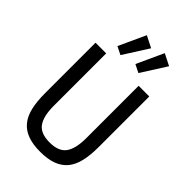

<svg xmlns="http://www.w3.org/2000/svg" viewBox="-279 -1056 1172 1172"><g transform="rotate(45 307.0 -470.0)"><path d="M167 -698V-246Q167 -156 198 -112.5Q229 -69 307 -69Q385 -69 416 -112.5Q447 -156 447 -246V-698H539V-262Q539 -191 527 -139.5Q515 -88 487.5 -54.5Q460 -21 415.5 -4.5Q371 12 307 12Q242 12 198 -4.5Q154 -21 126.5 -54.5Q99 -88 87 -139.5Q75 -191 75 -262V-698ZM236 -752 184 -778 264 -952 339 -914ZM391 -752 339 -778 419 -952 494 -914Z"/></g></svg>

Font: IBM Plex Sans Cond Text
Style: Regular
Weight: 450
Width: 3
Designer: Mike Abbink, Paul van der Laan, Pieter van Rosmalen
Foundry: Bold Monday
Version: Version 1.3